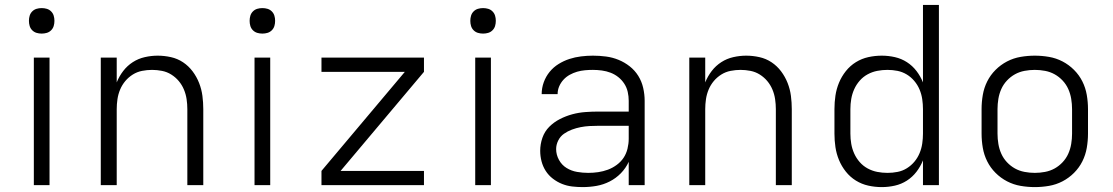

<svg xmlns="http://www.w3.org/2000/svg" viewBox="-20 -755 4540 783"><path d="M118 0V-520H182V0ZM150 -618Q139 -618 129 -621Q119 -624 111.5 -631.5Q104 -639 101 -649Q98 -659 98 -670Q98 -681 101 -691Q104 -701 111.5 -708.5Q119 -716 129 -719Q139 -722 150 -722Q161 -722 171 -719Q181 -716 188.5 -708.5Q196 -701 199 -691Q202 -681 202 -670Q202 -659 199 -649Q196 -639 188.5 -631.5Q181 -624 171 -621Q161 -618 150 -618Z M391 0V-520H456V-419Q466 -444 482.5 -465.5Q499 -487 521.5 -501.5Q544 -516 570.5 -522Q597 -528 623 -528Q650 -528 677 -522Q704 -516 726.5 -501Q749 -486 765.5 -464Q782 -442 792 -416.5Q802 -391 805.5 -364Q809 -337 809 -310V0H744V-310Q744 -330 741 -350.5Q738 -371 730 -390Q722 -409 709 -424.5Q696 -440 678.5 -451Q661 -462 640.5 -466Q620 -470 600 -470Q580 -470 559.5 -466Q539 -462 521.5 -451Q504 -440 491 -424.5Q478 -409 470 -390Q462 -371 459 -350.5Q456 -330 456 -310V0Z M1018 0V-520H1082V0ZM1050 -618Q1039 -618 1029 -621Q1019 -624 1011.5 -631.5Q1004 -639 1001 -649Q998 -659 998 -670Q998 -681 1001 -691Q1004 -701 1011.5 -708.5Q1019 -716 1029 -719Q1039 -722 1050 -722Q1061 -722 1071 -719Q1081 -716 1088.5 -708.5Q1096 -701 1099 -691Q1102 -681 1102 -670Q1102 -659 1099 -649Q1096 -639 1088.5 -631.5Q1081 -624 1071 -621Q1061 -618 1050 -618Z M1291 0V-58L1631 -462H1291V-520H1709V-462L1369 -58H1709V0Z M1918 0V-520H1982V0ZM1950 -618Q1939 -618 1929 -621Q1919 -624 1911.5 -631.5Q1904 -639 1901 -649Q1898 -659 1898 -670Q1898 -681 1901 -691Q1904 -701 1911.5 -708.5Q1919 -716 1929 -719Q1939 -722 1950 -722Q1961 -722 1971 -719Q1981 -716 1988.5 -708.5Q1996 -701 1999 -691Q2002 -681 2002 -670Q2002 -659 1999 -649Q1996 -639 1988.5 -631.5Q1981 -624 1971 -621Q1961 -618 1950 -618Z M2356 8Q2335 8 2313.5 5.5Q2292 3 2272 -5Q2252 -13 2234.5 -26.5Q2217 -40 2205.5 -58Q2194 -76 2188.5 -97Q2183 -118 2183 -140Q2183 -167 2192 -193Q2201 -219 2220 -238Q2239 -257 2263.5 -269.5Q2288 -282 2314 -289Q2340 -296 2367 -298Q2394 -300 2421 -300H2544V-344Q2544 -362 2540 -380Q2536 -398 2526 -413.5Q2516 -429 2501.5 -440.5Q2487 -452 2470 -458.5Q2453 -465 2434.5 -467.5Q2416 -470 2398 -470Q2382 -470 2365.5 -468.5Q2349 -467 2333.5 -462.5Q2318 -458 2303.5 -450Q2289 -442 2278 -430Q2267 -418 2260.5 -403Q2254 -388 2254 -371H2189Q2189 -396 2197.5 -419.5Q2206 -443 2221.5 -462Q2237 -481 2258 -494Q2279 -507 2302 -514.5Q2325 -522 2349.5 -525Q2374 -528 2398 -528Q2425 -528 2451.5 -524.5Q2478 -521 2502.5 -511Q2527 -501 2548 -484.5Q2569 -468 2583 -445.5Q2597 -423 2603 -396.5Q2609 -370 2609 -344V0H2544V-95Q2532 -69 2512 -48.5Q2492 -28 2466.5 -15Q2441 -2 2413 3Q2385 8 2356 8ZM2379 -50Q2400 -50 2420 -53Q2440 -56 2459 -63Q2478 -70 2495 -82.5Q2512 -95 2523 -111.5Q2534 -128 2539 -148.5Q2544 -169 2544 -189V-242H2421Q2402 -242 2384 -241Q2366 -240 2348 -236.5Q2330 -233 2312.5 -226.5Q2295 -220 2280 -209.5Q2265 -199 2256.5 -182Q2248 -165 2248 -147Q2248 -124 2259.5 -103Q2271 -82 2290.5 -70Q2310 -58 2333 -54Q2356 -50 2379 -50Z M2791 0V-520H2856V-419Q2866 -444 2882.5 -465.5Q2899 -487 2921.5 -501.5Q2944 -516 2970.5 -522Q2997 -528 3023 -528Q3050 -528 3077 -522Q3104 -516 3126.5 -501Q3149 -486 3165.5 -464Q3182 -442 3192 -416.5Q3202 -391 3205.5 -364Q3209 -337 3209 -310V0H3144V-310Q3144 -330 3141 -350.5Q3138 -371 3130 -390Q3122 -409 3109 -424.5Q3096 -440 3078.5 -451Q3061 -462 3040.5 -466Q3020 -470 3000 -470Q2980 -470 2959.5 -466Q2939 -462 2921.5 -451Q2904 -440 2891 -424.5Q2878 -409 2870 -390Q2862 -371 2859 -350.5Q2856 -330 2856 -310V0Z M3576 8Q3548 8 3521 2Q3494 -4 3470.5 -18.5Q3447 -33 3429.5 -55Q3412 -77 3401.5 -102.5Q3391 -128 3387 -155Q3383 -182 3383 -210V-310Q3383 -338 3387 -365Q3391 -392 3401.5 -417.5Q3412 -443 3429.5 -465Q3447 -487 3470.5 -501.5Q3494 -516 3521 -522Q3548 -528 3576 -528Q3603 -528 3629.5 -522Q3656 -516 3678.5 -501.5Q3701 -487 3717.5 -465.5Q3734 -444 3744 -419V-735H3809V0H3744V-101Q3734 -76 3717.5 -54.5Q3701 -33 3678.5 -18.5Q3656 -4 3629.5 2Q3603 8 3576 8ZM3599 -50H3600Q3620 -50 3640.5 -54Q3661 -58 3678.5 -69Q3696 -80 3709 -95.5Q3722 -111 3730 -130Q3738 -149 3741 -169.5Q3744 -190 3744 -210V-310Q3744 -330 3741 -350.5Q3738 -371 3730 -390Q3722 -409 3708.5 -425Q3695 -441 3677.5 -451.5Q3660 -462 3640 -466Q3620 -470 3599 -470Q3578 -470 3557.5 -466Q3537 -462 3518.5 -452Q3500 -442 3486 -426Q3472 -410 3463.5 -391Q3455 -372 3451.5 -351.5Q3448 -331 3448 -310V-210Q3448 -189 3451.5 -168.5Q3455 -148 3463.5 -129Q3472 -110 3486 -94Q3500 -78 3518.5 -68Q3537 -58 3557.5 -54Q3578 -50 3599 -50Z M4200 8Q4171 8 4142 3Q4113 -2 4087 -15.5Q4061 -29 4040 -50Q4019 -71 4006 -97Q3993 -123 3988 -152Q3983 -181 3983 -210V-310Q3983 -339 3988 -368Q3993 -397 4006 -423Q4019 -449 4040 -470Q4061 -491 4087 -504.5Q4113 -518 4142 -523Q4171 -528 4200 -528Q4229 -528 4258 -523Q4287 -518 4313 -504.5Q4339 -491 4360 -470Q4381 -449 4394 -423Q4407 -397 4412 -368Q4417 -339 4417 -310V-210Q4417 -181 4412 -152Q4407 -123 4394 -97Q4381 -71 4360 -50Q4339 -29 4313 -15.5Q4287 -2 4258 3Q4229 8 4200 8ZM4200 -50Q4221 -50 4242 -54Q4263 -58 4281 -68Q4299 -78 4313.5 -93.5Q4328 -109 4336.5 -128Q4345 -147 4348.5 -168Q4352 -189 4352 -210V-310Q4352 -331 4348.5 -352Q4345 -373 4336.5 -392Q4328 -411 4313.5 -426.5Q4299 -442 4281 -452Q4263 -462 4242 -466Q4221 -470 4200 -470Q4179 -470 4158 -466Q4137 -462 4119 -452Q4101 -442 4086.5 -426.5Q4072 -411 4063.5 -392Q4055 -373 4051.5 -352Q4048 -331 4048 -310V-210Q4048 -189 4051.5 -168Q4055 -147 4063.5 -128Q4072 -109 4086.5 -93.5Q4101 -78 4119 -68Q4137 -58 4158 -54Q4179 -50 4200 -50Z"/></svg>

Font: Iosevka Aile Light
Style: Regular
Weight: 300
Designer: Belleve Invis
Foundry: Belleve Invis
Version: Version 27.3.5; ttfautohint (v1.8.4)